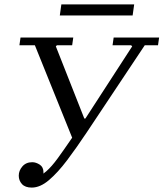

<svg xmlns="http://www.w3.org/2000/svg" viewBox="-20 -840 741 870"><path d="M124 10Q94 10 79.5 -6Q65 -22 65 -44Q65 -67 81.5 -86Q98 -105 126 -105Q143 -105 160 -94Q177 -83 177 -59Q177 -47 170 -36Q163 -25 153 -18.5Q143 -12 132 -12L136 -32Q166 -43 190 -64Q214 -85 241 -122Q268 -159 307 -216L138 -635H68L73 -670H312L307 -635H238L233 -630L362 -303H367L579 -630L574 -635H490L495 -670H701L696 -635H636L373 -240Q327 -171 284.5 -114.5Q242 -58 202 -24Q162 10 124 10ZM258 -820H588L581 -770H251Z"/></svg>

Font: Brygada 1918
Style: Italic
Weight: 400
Italic angle: -8°
Designer: Mateusz Machalski | Borys Kosmynka | Przemek Hoffer
Foundry: NIEPODLEGLA 2018
Version: Version 3.006